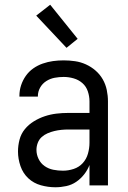

<svg xmlns="http://www.w3.org/2000/svg" viewBox="-20 -783 540 811"><path d="M214 8Q183 8 152.5 -0.5Q122 -9 99.5 -30Q77 -51 66.5 -81.5Q56 -112 56 -143Q56 -168 62.5 -193Q69 -218 85 -237.5Q101 -257 123 -270.5Q145 -284 169 -292Q193 -300 218 -303Q243 -306 269 -306H358V-355Q358 -376 351 -397Q344 -418 328 -432Q312 -446 291 -452Q270 -458 249 -458Q230 -458 211 -454.5Q192 -451 175.5 -440.5Q159 -430 149.5 -413Q140 -396 140 -377V-375H62V-378Q62 -401 69 -422.5Q76 -444 89 -462.5Q102 -481 120.5 -494Q139 -507 160.5 -514.5Q182 -522 204 -525Q226 -528 249 -528Q273 -528 297 -524.5Q321 -521 343 -511Q365 -501 383.5 -485Q402 -469 414 -448Q426 -427 431 -403Q436 -379 436 -355V0H358V-86Q350 -65 335.5 -46.5Q321 -28 302 -15Q283 -2 260 3Q237 8 214 8ZM246 -62Q269 -62 291.5 -69.5Q314 -77 329.5 -94Q345 -111 351.5 -134Q358 -157 358 -180V-236H269Q254 -236 239 -234.5Q224 -233 209.5 -229.5Q195 -226 181 -220Q167 -214 156 -204Q145 -194 139.5 -179.5Q134 -165 134 -150Q134 -130 143 -111.5Q152 -93 168.5 -81.5Q185 -70 205 -66Q225 -62 246 -62ZM261 -581 133 -717 192 -763 308 -619Z"/></svg>

Font: Iosevka
Style: Regular
Weight: 400
Monospace: yes
Designer: Belleve Invis
Foundry: Belleve Invis
Version: Version 33.2.3; ttfautohint (v1.8.4)